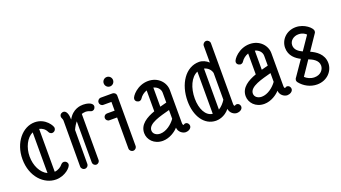

<svg xmlns="http://www.w3.org/2000/svg" viewBox="-61 -1299 3293 1856"><g transform="rotate(-20 1585.5 -371.0)"><path d="M436 -88C436 -109 418 -125 399 -125C382 -125 372 -113 370 -111C353 -89 323 -68 285 -65V-506C316 -500 344 -480 358 -448C366 -430 387 -420 406 -429C428 -438 428 -459 429 -463C432 -481 377 -581 265 -581C140 -581 33 -455 33 -286C33 -103 151 10 273 10C367 10 436 -58 436 -88ZM215 -77C148 -108 107 -193 107 -286C107 -379 150 -466 215 -496Z M607 -485C607 -534 594 -581 559 -581C557 -581 522 -578 522 -544C522 -531 534 -518 534 -501L533 -29C533 -8 550 8 570 8C591 8 607 -8 607 -29L608 -378C621 -407 636 -431 652 -450V-27C652 -8 668 8 687 8C706 8 722 -8 722 -27V-501C736 -505 750 -508 764 -508H767C795 -507 811 -493 824 -493C854 -493 861 -522 861 -530C861 -571 795 -581 764 -581C739 -581 657 -578 607 -485Z M1118 -706C1118 -732 1097 -754 1070 -754C1043 -754 1022 -732 1022 -706C1022 -679 1043 -657 1070 -657C1097 -657 1118 -679 1118 -706ZM1105 -549C1105 -571 1087 -586 1068 -586H948C928 -586 912 -569 912 -549C912 -528 928 -512 948 -512H1031V-422H952C933 -422 917 -406 917 -387C917 -368 933 -352 952 -352H1031V-33C1031 -13 1048 4 1068 4C1089 4 1105 -13 1105 -33Z M1527 -248V-158C1494 -111 1433 -62 1371 -62C1331 -62 1299 -85 1299 -120C1299 -193 1433 -222 1527 -248ZM1247 -463C1247 -429 1284 -426 1284 -426C1296 -426 1308 -432 1314 -442C1332 -470 1359 -490 1389 -500V-285C1305 -255 1225 -209 1225 -120C1225 -53 1280 12 1371 12C1442 12 1506 -34 1532 -65C1535 -18 1577 9 1608 9C1632 9 1667 -6 1667 -36C1667 -51 1656 -73 1630 -73C1620 -73 1612 -62 1608 -65C1608 -66 1601 -70 1601 -87V-426C1601 -505 1535 -581 1432 -581C1321 -581 1247 -491 1247 -463ZM1459 -504C1498 -494 1527 -464 1527 -426V-325C1507 -319 1484 -313 1459 -307Z M2061 -65C2068 -19 2106 4 2136 4C2160 4 2195 -10 2195 -41C2195 -55 2184 -77 2159 -77C2148 -78 2142 -67 2136 -70C2136 -71 2129 -73 2129 -91V-93V-716C2129 -736 2112 -753 2092 -753C2072 -753 2055 -736 2055 -716V-544C2030 -569 1992 -586 1958 -586C1818 -586 1725 -442 1725 -267C1725 -113 1800 3 1919 5H1922C1942 5 2008 0 2061 -65ZM1912 -69C1842 -76 1799 -159 1799 -267C1799 -376 1841 -473 1912 -503ZM1982 -509C2018 -500 2047 -473 2055 -437V-162C2037 -133 2011 -104 1982 -87Z M2571 -248V-158C2538 -111 2477 -62 2415 -62C2375 -62 2343 -85 2343 -120C2343 -193 2477 -222 2571 -248ZM2291 -463C2291 -429 2328 -426 2328 -426C2340 -426 2352 -432 2358 -442C2376 -470 2403 -490 2433 -500V-285C2349 -255 2269 -209 2269 -120C2269 -53 2324 12 2415 12C2486 12 2550 -34 2576 -65C2579 -18 2621 9 2652 9C2676 9 2711 -6 2711 -36C2711 -51 2700 -73 2674 -73C2664 -73 2656 -62 2652 -65C2652 -66 2645 -70 2645 -87V-426C2645 -505 2579 -581 2476 -581C2365 -581 2291 -491 2291 -463ZM2503 -504C2542 -494 2571 -464 2571 -426V-325C2551 -319 2528 -313 2503 -307Z M2960 -248C3000 -232 3056 -205 3056 -149V-148C3056 -111 3024 -64 2959 -64C2918 -64 2884 -82 2862 -103ZM3002 -311 3105 -463C3109 -468 3111 -473 3111 -479C3112 -481 3112 -483 3112 -485C3112 -516 3040 -582 2951 -582C2854 -582 2787 -510 2787 -428C2787 -346 2845 -302 2894 -277L2790 -126C2782 -117 2778 -106 2778 -99C2778 -88 2783 -80 2786 -76C2826 -25 2890 10 2959 10C3064 10 3130 -68 3130 -148V-149C3129 -242 3055 -287 3002 -311ZM2936 -338C2899 -355 2860 -381 2860 -428C2860 -476 2904 -508 2951 -508C2993 -508 3015 -492 3031 -477Z"/></g></svg>

Font: LS
Style: RegularAlt
Weight: 500
Designer: BSozoo
Foundry: BSozoo
Version: Version 001.000